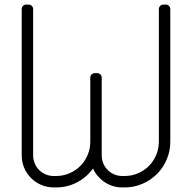

<svg xmlns="http://www.w3.org/2000/svg" viewBox="-20 -820 840 840"><path d="M225 0C258.3 0 289.2 -7.5 317.5 -22.5C345.8 -37.5 369 -57.7 387 -83C392.3 -70.7 399.4 -59.4 408.2 -49.2C417.1 -39.1 427 -30.3 438 -23C449 -15.7 461 -10 474 -6C487 -2 500.7 0 515 0H525C552.7 0 578.7 -5.2 603 -15.8C627.3 -26.2 648.5 -40.5 666.5 -58.5C684.5 -76.5 698.8 -97.7 709.2 -122C719.8 -146.3 725 -172.3 725 -200V-780C725 -785.7 723.1 -790.4 719.2 -794.2C715.4 -798.1 710.7 -800 705 -800H695C689.3 -800 684.6 -798.1 680.8 -794.2C676.9 -790.4 675 -785.7 675 -780V-200C675 -179.3 671.1 -159.8 663.2 -141.5C655.4 -123.2 644.8 -107.2 631.2 -93.8C617.8 -80.2 601.8 -69.6 583.5 -61.8C565.2 -53.9 545.7 -50 525 -50H515C502.7 -50 491 -52.3 480 -57C469 -61.7 459.4 -68.1 451.2 -76.2C443.1 -84.4 436.7 -94 432 -105C427.3 -116 425 -127.7 425 -140V-480C425 -485.7 423.1 -490.4 419.2 -494.2C415.4 -498.1 410.7 -500 405 -500H395C389.3 -500 384.6 -498.1 380.8 -494.2C376.9 -490.4 375 -485.7 375 -480V-200C375 -179.3 371.1 -159.8 363.2 -141.5C355.4 -123.2 344.8 -107.2 331.2 -93.8C317.8 -80.2 301.8 -69.6 283.5 -61.8C265.2 -53.9 245.7 -50 225 -50H215C202.7 -50 191 -52.3 180 -57C169 -61.7 159.4 -68.1 151.2 -76.2C143.1 -84.4 136.7 -94 132 -105C127.3 -116 125 -127.7 125 -140V-780C125 -785.7 123.1 -790.4 119.2 -794.2C115.4 -798.1 110.7 -800 105 -800H95C89.3 -800 84.6 -798.1 80.8 -794.2C76.9 -790.4 75 -785.7 75 -780V-140C75 -120.7 78.7 -102.5 86 -85.5C93.3 -68.5 103.3 -53.7 116 -41C128.7 -28.3 143.5 -18.3 160.5 -11C177.5 -3.7 195.7 0 215 0Z"/></svg>

Font: lerotica
Style: Regular
Weight: 400
Designer: defharo
Foundry: deFharo
Version: Version 1.001 2011